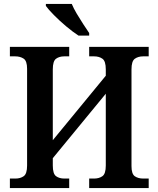

<svg xmlns="http://www.w3.org/2000/svg" viewBox="-20 -951 801 971"><path d="M30 0V-48H58Q83 -48 100 -60Q117 -72 117 -114V-603Q117 -643 99.5 -654.5Q82 -666 57 -666H30V-714H330V-666H305Q280 -666 263.5 -654Q247 -642 247 -600V-242L515 -568V-600Q515 -642 498 -654Q481 -666 456 -666H431V-714H732V-666H704Q679 -666 662 -654Q645 -642 645 -600V-111Q645 -71 662 -59.5Q679 -48 704 -48H732V0H431V-48H456Q481 -48 498 -60Q515 -72 515 -114V-477L247 -151V-114Q247 -72 263.5 -60Q280 -48 305 -48H330V0ZM377 -771Q349 -789 315 -817.5Q281 -846 252.5 -875Q224 -904 212 -921V-931H343Q352 -909 368 -882Q384 -855 401 -829Q418 -803 431 -784V-771Z"/></svg>

Font: Noto Serif SemiCondensed SemiBold
Style: Regular
Weight: 600
Width: 4
Designer: Monotype Design Team
Foundry: Monotype Imaging Inc.
Version: Version 2.013; ttfautohint (v1.8.4.7-5d5b)